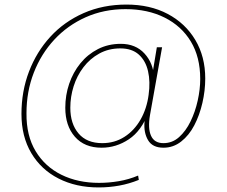

<svg xmlns="http://www.w3.org/2000/svg" viewBox="-20 -641 993 841"><path d="M412 180Q313 180 236.5 141Q160 102 117 29.5Q74 -43 74 -142Q74 -241 107 -327.5Q140 -414 200.5 -480Q261 -546 346 -583.5Q431 -621 534 -621Q637 -621 714.5 -580Q792 -539 835.5 -466Q879 -393 879 -297Q879 -244 866.5 -190Q854 -136 831 -92Q808 -48 773.5 -21Q739 6 696 6Q648 6 628.5 -27Q609 -60 613 -107L619 -145L631 -150Q600 -68 544.5 -31Q489 6 425 6Q350 6 308 -42Q266 -90 266 -169Q266 -224 283 -274Q300 -324 332 -363.5Q364 -403 409 -426Q454 -449 509 -449Q574 -449 613 -406.5Q652 -364 655 -300L643 -289L667 -434H690L637 -137Q627 -79 641.5 -46.5Q656 -14 696 -14Q735 -14 764.5 -40.5Q794 -67 814.5 -109Q835 -151 846 -200.5Q857 -250 857 -295Q857 -391 816 -459Q775 -527 701 -564Q627 -601 530 -601Q435 -601 355.5 -565.5Q276 -530 218 -467.5Q160 -405 128 -322.5Q96 -240 96 -145Q95 -47 136 21Q177 89 249 124.5Q321 160 414 160Q457 160 501 152.5Q545 145 585 128L588 147Q546 164 502 172Q458 180 412 180ZM428 -14Q482 -14 525 -41.5Q568 -69 595.5 -117Q623 -165 631 -226Q639 -283 628.5 -329Q618 -375 588 -402Q558 -429 507 -429Q456 -429 415 -406.5Q374 -384 345.5 -346.5Q317 -309 302.5 -263Q288 -217 288 -169Q288 -99 324 -56.5Q360 -14 428 -14Z"/></svg>

Font: DM Sans 16pt Thin
Style: Regular
Weight: 250
Version: Version 4.004;gftools[0.9.30]